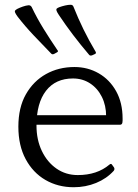

<svg xmlns="http://www.w3.org/2000/svg" viewBox="-20 -778 580 805"><path d="M207 -552Q199 -548 194 -554Q157 -592 121 -630Q85 -668 54 -708Q46 -719 43.5 -725Q41 -731 43.5 -734Q46 -737 53 -741Q63 -746 76 -750.5Q89 -755 100 -756Q109 -756 113 -748Q135 -702 162.5 -657.5Q190 -613 220 -569Q227 -562 218 -558ZM366 -546Q357 -543 353 -549Q318 -590 286.5 -631.5Q255 -673 227 -715Q219 -727 217 -733Q215 -739 218 -742Q221 -745 229 -748Q240 -752 253 -755Q266 -758 276 -758Q285 -758 288 -750Q307 -702 330 -655Q353 -608 381 -561Q385 -554 377 -551ZM289 7Q223 7 170.5 -23.5Q118 -54 87.5 -111Q57 -168 57 -247Q57 -327 88.5 -382.5Q120 -438 173 -467.5Q226 -497 292 -497Q348 -497 394 -470.5Q440 -444 467 -395.5Q494 -347 494 -281Q494 -277 494 -272Q494 -267 493 -263Q491 -255 483 -255H118V-295H445L425 -274Q425 -278 425 -282Q425 -286 425 -290Q425 -336 407 -372Q389 -408 357.5 -428.5Q326 -449 286 -449Q213 -449 173 -397.5Q133 -346 133 -251Q133 -192 155.5 -145Q178 -98 217 -71Q256 -44 306 -44Q387 -44 439 -88Q446 -94 450 -87L458 -76Q462 -69 457 -62Q427 -29 383 -11Q339 7 289 7Z"/></svg>

Font: Hahmlet Light
Style: Regular
Weight: 300
Designer: Minjoo Ham & Mark Frömberg
Foundry: hypertype
Version: Version 1.002